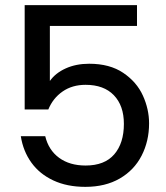

<svg xmlns="http://www.w3.org/2000/svg" viewBox="-20 -720 644 747"><path d="M61 -190H156Q169 -136 210 -106Q251 -76 313 -76Q387 -76 424.5 -119.5Q462 -163 462 -238Q462 -309 423 -349.5Q384 -390 313 -390Q261 -390 223.5 -364Q186 -338 168 -294H76V-700H513V-619H174V-405Q196 -436 236 -454Q276 -472 327 -472Q407 -472 459.5 -436.5Q512 -401 536 -348Q560 -295 560 -240Q560 -171 531 -114.5Q502 -58 446 -25.5Q390 7 312 7Q241 7 187.5 -18Q134 -43 102 -87.5Q70 -132 61 -190Z"/></svg>

Font: AF Albert Sans Medium
Style: Regular
Weight: 500
Designer: Andreas Rasmussen
Foundry: a.Foundry
Version: Version 1.300;Glyphs 3.2 (3231)